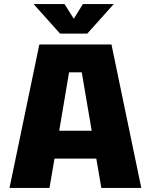

<svg xmlns="http://www.w3.org/2000/svg" viewBox="-20 -917 750 937"><path d="M535 -897 406 -753H273L144 -897H295L340 -825.5L384.5 -897ZM474.5 0 450 -143H246L221.5 0H26.5L172 -700H524L669.5 0ZM317 -564 269 -279H427.5L379 -564Z"/></svg>

Font: League Mono ExtraBold
Style: Regular
Weight: 800
Width: 6
Designer: Tyler Finck
Foundry: The League of Moveable Type / Tyler Finck
Version: Version 2.210